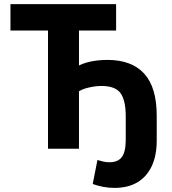

<svg xmlns="http://www.w3.org/2000/svg" viewBox="-20 -725 838 936"><path d="M538 191Q510 191 483.5 186Q457 181 432 172L455 55Q471 60 484.5 63Q498 66 514 66Q553 66 572.5 42.5Q592 19 593 -39V-157Q593 -236 567.5 -271Q542 -306 474 -306Q455 -306 434 -302.5Q413 -299 395 -293.5Q377 -288 365 -280V0H214V-576H31V-705H546V-576H365V-406Q381 -414 403.5 -420.5Q426 -427 452.5 -430Q479 -433 503 -433Q622 -433 683 -366Q744 -299 744 -161V-40Q744 34 719.5 85.5Q695 137 649.5 164Q604 191 538 191Z"/></svg>

Font: Nunito Sans 7pt Condensed ExtraBold
Style: Regular
Weight: 800
Width: 3
Designer: Vernon Adams
Foundry: Vernon Adams
Version: Version 3.101;gftools[0.9.27]